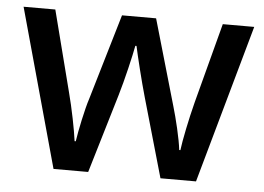

<svg xmlns="http://www.w3.org/2000/svg" viewBox="-44 -596 894 651"><g transform="rotate(5 403.5 -270.5)"><path d="M447 -270 524 -1H645L796 -540H689L617 -267C602 -209 587 -135 583 -102H579C575 -139 558 -209 546 -249L462 -540H346L260 -249C248 -213 232 -136 227 -101H223C218 -139 204 -211 189 -267L119 -540H11L160 -1H278L358 -269C374 -322 394 -408 400 -441H404C411 -408 432 -322 447 -270Z"/></g></svg>

Font: Noto Sans Bassa Vah Medium
Style: Regular
Weight: 500
Designer: Monotype Design Team
Foundry: Monotype Imaging Inc.
Version: Version 2.002